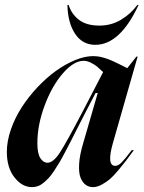

<svg xmlns="http://www.w3.org/2000/svg" viewBox="-20 -748 583 780"><path d="M172.9 -86.9Q196.8 -86.9 224.1 -129.4Q251.5 -171.9 317.9 -298.8L398.9 -455.1Q384.3 -469.2 374.3 -477.5Q364.3 -485.8 348.9 -493.4Q333.5 -501 319.8 -501Q279.8 -501 235.6 -450.2Q191.4 -399.4 161.6 -320.1Q131.8 -240.7 131.8 -166Q131.8 -124.5 143.8 -105.7Q155.8 -86.9 172.9 -86.9ZM7.8 -130.9Q7.8 -174.8 24.4 -222.4Q41 -270 68.4 -312.3Q95.7 -354.5 131.8 -393.1Q168 -431.6 206.5 -459.5Q245.1 -487.3 284.9 -503.7Q324.7 -520 357.9 -520Q364.7 -520 371.6 -519.3Q378.4 -518.6 384 -517.8Q389.6 -517.1 397.5 -514.6Q405.3 -512.2 409.9 -511Q414.6 -509.8 423.6 -506.1Q432.6 -502.4 436.5 -500.7Q440.4 -499 450.9 -493.9Q461.4 -488.8 465.1 -487.1Q468.8 -485.4 481 -479.2Q493.2 -473.1 497.1 -471.2L534.2 -518.1H539.1L439 -168Q412.1 -74.2 448.2 -74.2Q460.4 -74.2 474.4 -88.4Q488.3 -102.5 515.1 -138.2H523.9Q502 -108.4 492.2 -95.5Q482.4 -82.5 461.2 -57.1Q439.9 -31.7 426 -20Q412.1 -8.3 393.3 2Q374.5 12.2 357.9 12.2Q340.8 12.2 327.9 2.7Q314.9 -6.8 307.1 -26.6Q299.3 -46.4 301.5 -82.5Q303.7 -118.7 317.9 -166L377 -370.1H368.2L328.1 -293Q314.9 -268.1 297.6 -233.6Q280.3 -199.2 269.8 -178.7Q259.3 -158.2 245.1 -131.1Q231 -104 221.4 -88.1Q211.9 -72.3 199.7 -53.7Q187.5 -35.2 177.7 -24.9Q168 -14.6 156.5 -5.1Q145 4.4 133.5 8.3Q122.1 12.2 109.9 12.2Q69.8 12.2 38.8 -27.3Q7.8 -66.9 7.8 -130.9ZM253.9 -728H258.8Q270 -691.4 300.5 -667.7Q331.1 -644 383.8 -644Q431.6 -644 471.2 -667.5Q510.7 -690.9 538.1 -728H543Q467.8 -565.9 367.2 -565.9Q314.9 -565.9 285.2 -610.6Q255.4 -655.3 253.9 -728Z"/></svg>

Font: Nyght Serif Medium Italic
Style: Regular
Weight: 500
Italic angle: -16°
Designer: Maksym Kobuzan
Version: Version 0.410;Glyphs 3.1.2 (3151)